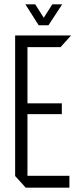

<svg xmlns="http://www.w3.org/2000/svg" viewBox="-20 -868 362 888"><path d="M99 0 50 -54V-55H301V0ZM50 -55V-704H107V-55ZM107 -340V-390H266V-340ZM107 -650V-704H308V-703L260 -650ZM159 -751 98 -847V-848H143L201 -756ZM160 -751 222 -848H267V-847L204 -751Z"/></svg>

Font: Foldit Thin Light
Style: Regular
Weight: 300
Version: Version 1.003